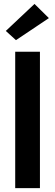

<svg xmlns="http://www.w3.org/2000/svg" viewBox="-20 -966 283 986"><path d="M58.1 0V-700.2H185.1V0ZM62 -759.8 9.8 -807.1 157.2 -945.8 231 -873Z"/></svg>

Font: LT Hoop SemBd
Style: Regular
Weight: 600
Designer: Daniel Lyons
Foundry: LyonsType
Version: Version 1.000